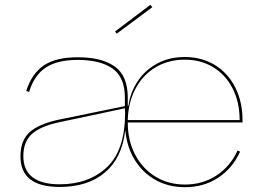

<svg xmlns="http://www.w3.org/2000/svg" viewBox="-20 -770 1079 798"><path d="M988 -270V-261H511Q511 -186 541.5 -127.5Q572 -69 626 -36Q680 -3 749 -3Q822 -3 879.5 -40.5Q937 -78 967 -144L978 -140Q947 -71 887 -31.5Q827 8 749 8Q681 8 627.5 -21.5Q574 -51 541 -104Q508 -157 501 -226H500Q487 -113 416 -53Q345 7 228 7Q65 7 65 -120Q65 -186 102.5 -220Q140 -254 221 -272L499 -329V-364Q499 -449 448 -485Q397 -521 303 -521Q218 -521 170 -489Q122 -457 101 -388L89 -392Q112 -464 162 -498Q212 -532 304 -532Q403 -532 457 -493.5Q511 -455 511 -365V-331H514Q521 -384 551 -430.5Q581 -477 631.5 -505Q682 -533 748 -533Q819 -533 873.5 -499.5Q928 -466 958 -406Q988 -346 988 -270ZM511 -271H976Q976 -345 947 -402Q918 -459 866.5 -490.5Q815 -522 748 -522Q680 -522 627 -490.5Q574 -459 543.5 -402Q513 -345 511 -271ZM500 -302 499 -320 222 -261Q148 -245 112.5 -213Q77 -181 77 -121Q77 -63 115 -33.5Q153 -4 228 -4Q349 -4 424.5 -75Q500 -146 500 -302ZM613 -740 465 -630 458 -639 605 -750Z"/></svg>

Font: Hepta Slab Thin
Style: Regular
Weight: 250
Designer: Michael LaGattuta
Foundry: Michael LaGattuta
Version: Version 1.100; ttfautohint (v1.8) -l 8 -r 50 -G 200 -x 14 -D